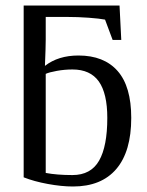

<svg xmlns="http://www.w3.org/2000/svg" viewBox="-20 -675 540 705"><path d="M374 -242.2Q374 -332 342.8 -376Q311.5 -419.9 246.1 -419.9Q217.3 -419.9 189 -414.8Q160.6 -409.7 147.9 -403.8V-40Q189 -32.2 246.1 -32.2Q313.5 -32.2 343.8 -85Q374 -137.7 374 -242.2ZM461.9 -242.2Q461.9 -118.7 407 -54.4Q352.1 9.8 248 9.8Q206.1 9.8 155.5 0.5Q105 -8.8 66.9 -23.9V-654.8H418.9L425.3 -528.3H393.6L365.7 -603Q345.7 -606.9 305.7 -609.9Q265.6 -612.8 227.5 -612.8H147.9V-529.8Q147.9 -503.4 145 -433.1Q193.8 -471.2 268.1 -471.2Q361.8 -471.2 411.9 -414.3Q461.9 -357.4 461.9 -242.2Z"/></svg>

Font: Times New Roman
Style: Regular
Weight: 400
Designer: Steve Matteson
Foundry: Ascender Corporation
Version: Version 2.00.3